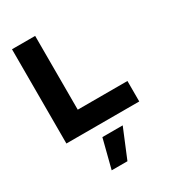

<svg xmlns="http://www.w3.org/2000/svg" viewBox="-233 -820 1104 1235"><g transform="rotate(-30 318.5 -202.5)"><path d="M58 0ZM58 0V-700H230V-152H599V0ZM279 80H430L341 295H224Z"/></g></svg>

Font: Rosa Sans Black
Style: Regular
Weight: 900
Designer: Pentagram / MCKL
Foundry: Pentagram / MCKL
Version: Version 1.005;September 16, 2019;FontCreator 11.5.0.2425 64-